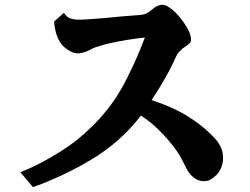

<svg xmlns="http://www.w3.org/2000/svg" viewBox="-20 -770 1040 799"><path d="M654.8 -750Q665.5 -750 677 -743.7Q688.5 -737.3 699.2 -728Q712.9 -716.8 726.1 -700.7Q739.3 -684.6 750 -668.5Q760.7 -652.3 766.1 -640.1Q771.5 -628.9 773.2 -619.9Q774.9 -610.8 774.9 -605Q774.9 -595.7 768.6 -589.6Q762.2 -583.5 753.9 -578.1Q724.1 -559.1 712.9 -535.2Q693.4 -490.7 668 -445.8Q642.6 -400.9 610.8 -353.5Q699.7 -324.7 764.4 -284.2Q829.1 -243.7 876 -191.9Q891.1 -175.3 899.7 -155.8Q908.2 -136.2 908.2 -111.8Q908.2 -92.3 901.1 -73.7Q894 -55.2 881.8 -43Q866.7 -27.8 854.7 -22Q842.8 -16.1 827.1 -16.1Q805.2 -16.1 786.1 -31.2Q767.1 -46.4 754.9 -70.8Q742.2 -97.2 728.8 -120.8Q715.3 -144.5 696.8 -167Q669.9 -200.7 637.7 -232.2Q605.5 -263.7 566.4 -289.1Q526.4 -236.3 474.4 -189.7Q422.4 -143.1 356.9 -104Q320.3 -82 278.6 -60.8Q236.8 -39.6 195.3 -21.7Q153.8 -3.9 117.2 8.8L64.9 -53.2Q104 -68.4 146.7 -90.6Q189.5 -112.8 229.7 -138.2Q270 -163.6 300.8 -188Q333.5 -214.4 366.5 -247.1Q399.4 -279.8 429.2 -317.6Q459 -355.5 482.9 -397Q496.6 -420.4 510.5 -448.2Q524.4 -476.1 537.8 -505.4Q551.3 -534.7 562.7 -562.5Q574.2 -590.3 583 -613.8Q550.3 -610.4 512.5 -604.5Q474.6 -598.6 432.1 -588.9Q421.4 -586.4 406.7 -582.3Q392.1 -578.1 378.9 -573.7Q365.7 -569.3 358.9 -564.9Q343.8 -556.2 328.4 -552Q313 -547.9 304.2 -547.9Q290 -547.9 276.9 -554.4Q263.7 -561 250 -571.8Q233.9 -585 224.4 -604.2Q214.8 -623.5 210.4 -643.8Q206.1 -664.1 205.1 -680.2L246.1 -716.8Q255.9 -699.7 271.7 -693.8Q287.6 -688 310.1 -688Q319.3 -688 339.1 -689.2Q358.9 -690.4 384.5 -692.4Q410.2 -694.3 436 -696.8Q461.4 -699.7 486.3 -701.7Q511.2 -703.6 532.2 -705.3Q553.2 -707 565.9 -708Q583 -709.5 595.2 -717.3Q607.4 -725.1 617.2 -733.9Q624.5 -740.7 635 -745.4Q645.5 -750 654.8 -750Z"/></svg>

Font: BIZ UDMincho
Style: Bold
Weight: 700
Monospace: yes
Designer: TypeBank Co., Ltd.
Foundry: Morisawa Inc.
Version: Version 1.06